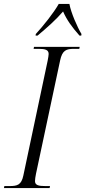

<svg xmlns="http://www.w3.org/2000/svg" viewBox="-41 -951 432 971"><path d="M140 -779 139 -771H149C200 -814 240 -849 278 -893C297 -850 322 -815 361 -771H370L371 -779C349 -816 318 -887 310 -931H256C230 -885 177 -819 140 -779ZM-21 0H210L212 -10H188C155 -10 136 -14 136 -35C136 -43 138 -58 141 -72L263 -645C274 -697 294 -704 334 -704H360L362 -714H131L129 -704H154C188 -704 205 -699 205 -678C205 -671 203 -660 200 -644L77 -63C67 -16 47 -10 7 -10H-19Z"/></svg>

Font: Noto Serif Display Condensed Light
Style: Italic
Weight: 300
Width: 3
Italic angle: -12°
Designer: Monotype Design Team
Foundry: Monotype Imaging Inc.
Version: Version 2.009